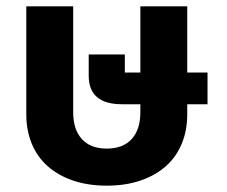

<svg xmlns="http://www.w3.org/2000/svg" viewBox="-20 -574 718 606"><path d="M317 12Q258 12 211 -4Q164 -20 131 -49Q98 -78 80.5 -120Q63 -162 63 -213V-554H211V-220Q211 -165 238.5 -135Q266 -105 317 -105Q368 -105 395.5 -135Q423 -165 423 -220V-245H365Q260 -245 260 -335V-402H374V-345H423V-554H571V-345H635V-245H571V-213Q571 -162 553.5 -120Q536 -78 503 -49Q470 -20 423 -4Q376 12 317 12Z"/></svg>

Font: IBM Plex Thai
Style: Bold
Weight: 700
Designer: Mike Abbink, Paul van der Laan, Pieter van Rosmalen, Ben Mitchell, Mark Frömberg
Foundry: Bold Monday
Version: Version 1.0